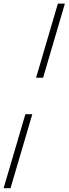

<svg xmlns="http://www.w3.org/2000/svg" viewBox="-60 -760 372 1040"><path d="M173.5 -339H135.5L253.5 -740.5H291.5ZM-40.5 259.5 77.5 -141.5H115L-3 259.5Z"/></svg>

Font: Newsreader 16pt 16pt Light
Style: Italic
Weight: 300
Italic angle: -17°
Version: Version 1.003